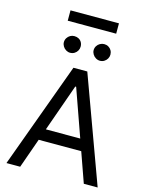

<svg xmlns="http://www.w3.org/2000/svg" viewBox="-151 -1151 948 1241"><g transform="rotate(15 323.0 -530.5)"><path d="M17.6 0 276.4 -707H369.1L627.9 0H535.2L325.2 -592.8H319.3L109.4 0ZM503.9 -276.4V-199.2H141.6V-276.4ZM173.8 -850.6Q173.8 -866.2 181.6 -878.9Q189.5 -891.6 202.1 -898.9Q214.8 -906.2 229.5 -906.2Q246.1 -906.2 258.8 -899.4Q271.5 -892.6 278.8 -879.9Q286.1 -867.2 286.1 -850.6Q286.1 -835.9 278.8 -823.2Q271.5 -810.5 258.8 -802.7Q246.1 -794.9 229.5 -794.9Q215.8 -794.9 202.6 -802.7Q189.5 -810.5 181.6 -823.7Q173.8 -836.9 173.8 -850.6ZM373 -850.6Q373 -866.2 380.9 -878.9Q388.7 -891.6 401.9 -898.9Q415 -906.2 429.7 -906.2Q445.3 -906.2 458 -898.9Q470.7 -891.6 478 -878.9Q485.4 -866.2 485.4 -850.6Q485.4 -835.9 478 -823.2Q470.7 -810.5 458 -802.7Q445.3 -794.9 429.7 -794.9Q415 -794.9 401.9 -802.7Q388.7 -810.5 380.9 -823.7Q373 -836.9 373 -850.6ZM486.3 -991.2H162.1V-1060.5H486.3Z"/></g></svg>

Font: Pretendard GOV Variable
Style: Regular
Weight: 400
Designer: Base glyphs from Inter by Rasmus Andersson; Hangul glyphs from Noto Sans CJK(Source Han Sans) by Jang Soo-young and Kang
Foundry: Kil Hyung-jin
Version: Version 1.307;Glyphs 3.2 (3192)